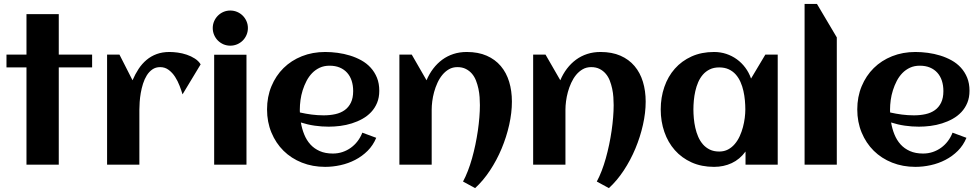

<svg xmlns="http://www.w3.org/2000/svg" viewBox="-20 -844 5023 984"><path d="M281.2 0H115.7V-498.5H13.2V-564H115.7V-771.5H281.2V-564H452.1V-498.5H281.2Z M1008.3 -514.2 915.5 -360.4Q909.7 -379.9 900.4 -404.3Q891.1 -428.7 877.4 -450Q863.8 -471.2 844.7 -485.6Q825.7 -500 800.8 -500Q777.8 -500 761 -488.3Q744.1 -476.6 732.4 -457.8Q720.7 -439 713.1 -415.3Q705.6 -391.6 701.4 -367.4Q697.3 -343.3 695.8 -321Q694.3 -298.8 694.3 -282.7V0H528.8V-564H592.3L659.2 -432.6Q672.9 -464.4 690.4 -491Q708 -517.6 731 -536.9Q753.9 -556.2 783 -566.9Q812 -577.6 848.6 -577.6Q867.7 -577.6 891.1 -574.5Q914.6 -571.3 937 -563.7Q959.5 -556.2 978.5 -543.9Q997.6 -531.7 1008.3 -514.2Z M1250.5 -700.2Q1250.5 -681.6 1243.4 -665Q1236.3 -648.4 1224.1 -636.2Q1211.9 -624 1195.3 -616.9Q1178.7 -609.9 1160.2 -609.9Q1141.6 -609.9 1125.2 -616.9Q1108.9 -624 1096.7 -636.2Q1084.5 -648.4 1077.4 -665Q1070.3 -681.6 1070.3 -700.2Q1070.3 -718.8 1077.4 -735.1Q1084.5 -751.5 1096.7 -763.7Q1108.9 -775.9 1125.2 -783Q1141.6 -790 1160.2 -790Q1178.7 -790 1195.3 -783Q1211.9 -775.9 1224.1 -763.7Q1236.3 -751.5 1243.4 -735.1Q1250.5 -718.8 1250.5 -700.2ZM1243.2 0H1077.6V-563.5H1243.2Z M1517.1 -267.6Q1547.4 -260.7 1577.6 -256.8Q1607.9 -252.9 1638.7 -252.9Q1670.9 -252.9 1698.5 -259Q1726.1 -265.1 1746.3 -279.5Q1766.6 -293.9 1778.3 -317.9Q1790 -341.8 1790 -377.4Q1790 -406.2 1782.2 -430.2Q1774.4 -454.1 1759 -471.2Q1743.7 -488.3 1721.2 -497.8Q1698.7 -507.3 1668.9 -507.3Q1641.1 -507.3 1618.9 -497.1Q1596.7 -486.8 1579.8 -469.5Q1563 -452.1 1551 -429.2Q1539.1 -406.2 1531.2 -381.3Q1523.4 -356.4 1520 -331.1Q1516.6 -305.7 1516.6 -283.2Q1516.6 -279.3 1516.6 -275.4Q1516.6 -271.5 1517.1 -267.6ZM1923.8 -378.9Q1923.8 -344.2 1912.6 -317.1Q1901.4 -290 1882.1 -269.5Q1862.8 -249 1837.4 -234.9Q1812 -220.7 1783.2 -211.7Q1754.4 -202.6 1723.9 -198.7Q1693.4 -194.8 1664.6 -194.8Q1627.9 -194.8 1592.3 -200Q1556.6 -205.1 1522 -216.3Q1527.3 -184.1 1539.1 -155Q1550.8 -126 1570.3 -104.2Q1589.8 -82.5 1618.4 -69.8Q1647 -57.1 1686 -57.1Q1711.9 -57.1 1735.4 -64.9Q1758.8 -72.8 1778.3 -86.9Q1797.9 -101.1 1812.7 -120.6Q1827.6 -140.1 1836.9 -164.1L1908.2 -137.7Q1892.1 -99.1 1864 -71Q1835.9 -43 1800.5 -24.7Q1765.1 -6.3 1725.3 2.4Q1685.5 11.2 1646.5 11.2Q1582 11.2 1527.3 -10.5Q1472.7 -32.2 1433.1 -71.3Q1393.6 -110.4 1371.1 -164.6Q1348.6 -218.8 1348.6 -283.2Q1348.6 -347.7 1371.1 -401.9Q1393.6 -456.1 1433.1 -495.1Q1472.7 -534.2 1527.3 -555.9Q1582 -577.6 1646.5 -577.6Q1677.7 -577.6 1710.4 -573.2Q1743.2 -568.8 1773.9 -559.3Q1804.7 -549.8 1832 -534.7Q1859.4 -519.5 1879.6 -497.3Q1899.9 -475.1 1911.9 -445.8Q1923.8 -416.5 1923.8 -378.9Z M2603.5 -323.2Q2603.5 -266.1 2589.6 -204.1Q2575.7 -142.1 2550.8 -82.5Q2525.9 -22.9 2491.2 29.5Q2456.5 82 2415 120.1L2353 86.4Q2366.2 62 2377.9 31.7Q2389.6 1.5 2399.2 -32.5Q2408.7 -66.4 2416.3 -102.5Q2423.8 -138.7 2429 -174.1Q2434.1 -209.5 2436.8 -242.9Q2439.5 -276.4 2439.5 -305.2Q2439.5 -324.2 2438 -345.9Q2436.5 -367.7 2431.9 -389.4Q2427.2 -411.1 2419.4 -431.2Q2411.6 -451.2 2398.7 -466.3Q2385.7 -481.4 2367.4 -490.7Q2349.1 -500 2324.2 -500Q2299.8 -500 2280.8 -489Q2261.7 -478 2247.1 -460.2Q2232.4 -442.4 2221.9 -419.4Q2211.4 -396.5 2204.8 -372.3Q2198.2 -348.1 2195.3 -324.7Q2192.4 -301.3 2192.4 -282.7V0H2026.9V-564H2090.3L2166 -432.6Q2179.7 -465.3 2200.2 -492.2Q2220.7 -519 2246.6 -538.1Q2272.5 -557.1 2304 -567.4Q2335.4 -577.6 2372.1 -577.6Q2430.7 -577.6 2474.1 -558.6Q2517.6 -539.6 2546.4 -505.6Q2575.2 -471.7 2589.4 -425Q2603.5 -378.4 2603.5 -323.2Z M3289.1 -323.2Q3289.1 -266.1 3275.1 -204.1Q3261.2 -142.1 3236.3 -82.5Q3211.4 -22.9 3176.8 29.5Q3142.1 82 3100.6 120.1L3038.6 86.4Q3051.8 62 3063.5 31.7Q3075.2 1.5 3084.7 -32.5Q3094.2 -66.4 3101.8 -102.5Q3109.4 -138.7 3114.5 -174.1Q3119.6 -209.5 3122.3 -242.9Q3125 -276.4 3125 -305.2Q3125 -324.2 3123.5 -345.9Q3122.1 -367.7 3117.4 -389.4Q3112.8 -411.1 3105 -431.2Q3097.2 -451.2 3084.2 -466.3Q3071.3 -481.4 3053 -490.7Q3034.7 -500 3009.8 -500Q2985.4 -500 2966.3 -489Q2947.3 -478 2932.6 -460.2Q2918 -442.4 2907.5 -419.4Q2897 -396.5 2890.4 -372.3Q2883.8 -348.1 2880.9 -324.7Q2877.9 -301.3 2877.9 -282.7V0H2712.4V-564H2775.9L2851.6 -432.6Q2865.2 -465.3 2885.7 -492.2Q2906.2 -519 2932.1 -538.1Q2958 -557.1 2989.5 -567.4Q3021 -577.6 3057.6 -577.6Q3116.2 -577.6 3159.7 -558.6Q3203.1 -539.6 3231.9 -505.6Q3260.7 -471.7 3274.9 -425Q3289.1 -378.4 3289.1 -323.2Z M3965.8 0H3800.8V-67.4Q3771.5 -27.3 3730.2 -8.1Q3689 11.2 3639.6 11.2Q3575.2 11.2 3524.4 -11.7Q3473.6 -34.7 3438.5 -74.5Q3403.3 -114.3 3384.8 -168Q3366.2 -221.7 3366.2 -283.2Q3366.2 -344.7 3384.8 -398.4Q3403.3 -452.1 3438.5 -491.9Q3473.6 -531.7 3524.4 -554.7Q3575.2 -577.6 3639.6 -577.6Q3672.4 -577.6 3701.9 -567.9Q3731.4 -558.1 3756.1 -540.3Q3780.8 -522.5 3799.6 -497.3Q3818.4 -472.2 3829.1 -441.4L3902.3 -564H3965.8ZM3799.8 -283.2Q3799.8 -305.2 3797.6 -329.6Q3795.4 -354 3790 -377.9Q3784.7 -401.9 3775.1 -423.6Q3765.6 -445.3 3750.7 -462.2Q3735.8 -479 3714.8 -488.8Q3693.8 -498.5 3666 -498.5Q3638.2 -498.5 3617.7 -488.5Q3597.2 -478.5 3582.5 -461.7Q3567.9 -444.8 3558.3 -422.9Q3548.8 -400.9 3543.5 -377Q3538.1 -353 3535.9 -328.9Q3533.7 -304.7 3533.7 -283.2Q3533.7 -261.7 3535.9 -237.3Q3538.1 -212.9 3543.5 -189Q3548.8 -165 3558.3 -143.1Q3567.9 -121.1 3582.5 -104.2Q3597.2 -87.4 3617.7 -77.4Q3638.2 -67.4 3666 -67.4Q3691.4 -67.4 3711.2 -77.9Q3731 -88.4 3745.8 -106Q3760.7 -123.5 3771 -146Q3781.2 -168.5 3787.6 -192.4Q3793.9 -216.3 3796.9 -240Q3799.8 -263.7 3799.8 -283.2Z M4268.6 0H4103.5V-823.7H4167L4268.6 -652.3Z M4542 -267.6Q4572.3 -260.7 4602.5 -256.8Q4632.8 -252.9 4663.6 -252.9Q4695.8 -252.9 4723.4 -259Q4751 -265.1 4771.2 -279.5Q4791.5 -293.9 4803.2 -317.9Q4814.9 -341.8 4814.9 -377.4Q4814.9 -406.2 4807.1 -430.2Q4799.3 -454.1 4783.9 -471.2Q4768.6 -488.3 4746.1 -497.8Q4723.6 -507.3 4693.8 -507.3Q4666 -507.3 4643.8 -497.1Q4621.6 -486.8 4604.7 -469.5Q4587.9 -452.1 4575.9 -429.2Q4564 -406.2 4556.2 -381.3Q4548.3 -356.4 4544.9 -331.1Q4541.5 -305.7 4541.5 -283.2Q4541.5 -279.3 4541.5 -275.4Q4541.5 -271.5 4542 -267.6ZM4948.7 -378.9Q4948.7 -344.2 4937.5 -317.1Q4926.3 -290 4907 -269.5Q4887.7 -249 4862.3 -234.9Q4836.9 -220.7 4808.1 -211.7Q4779.3 -202.6 4748.8 -198.7Q4718.3 -194.8 4689.5 -194.8Q4652.8 -194.8 4617.2 -200Q4581.5 -205.1 4546.9 -216.3Q4552.2 -184.1 4564 -155Q4575.7 -126 4595.2 -104.2Q4614.7 -82.5 4643.3 -69.8Q4671.9 -57.1 4710.9 -57.1Q4736.8 -57.1 4760.3 -64.9Q4783.7 -72.8 4803.2 -86.9Q4822.8 -101.1 4837.6 -120.6Q4852.5 -140.1 4861.8 -164.1L4933.1 -137.7Q4917 -99.1 4888.9 -71Q4860.8 -43 4825.4 -24.7Q4790 -6.3 4750.2 2.4Q4710.4 11.2 4671.4 11.2Q4606.9 11.2 4552.2 -10.5Q4497.6 -32.2 4458 -71.3Q4418.5 -110.4 4396 -164.6Q4373.5 -218.8 4373.5 -283.2Q4373.5 -347.7 4396 -401.9Q4418.5 -456.1 4458 -495.1Q4497.6 -534.2 4552.2 -555.9Q4606.9 -577.6 4671.4 -577.6Q4702.6 -577.6 4735.4 -573.2Q4768.1 -568.8 4798.8 -559.3Q4829.6 -549.8 4856.9 -534.7Q4884.3 -519.5 4904.5 -497.3Q4924.8 -475.1 4936.8 -445.8Q4948.7 -416.5 4948.7 -378.9Z"/></svg>

Font: Aclonica
Style: Regular
Weight: 400
Version: Version 1.001